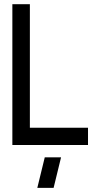

<svg xmlns="http://www.w3.org/2000/svg" viewBox="-20 -704 465 932"><path d="M161.1 208 197.3 59.6H276.4L240.2 208ZM40 0V-683.6H125V-84H407.2V0Z"/></svg>

Font: Post No Bills Colombo
Style: SemiBold
Weight: 700
Designer: Kosala Senevirathne, Siva Puranthara, Lasantha Premarathna, Tharique Azeez
Foundry: Mooniak
Version: Version 1.220 ; ttfautohint (v1.5)